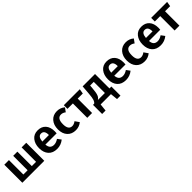

<svg xmlns="http://www.w3.org/2000/svg" viewBox="432 -2187 3990 3990"><g transform="rotate(-45 2427.5 -192.0)"><path d="M715 0H70V-530H206V-106H331V-530H454V-106H579V-530H715Z M1162 -311V-317Q1162 -449 1067 -449Q980 -449 969 -311ZM1303 -277Q1303 -267 1300 -222H969Q976 -150 1008 -120Q1040 -90 1095 -90Q1158 -90 1224 -136L1283 -56Q1194 16 1082 16Q957 16 890 -59Q823 -134 823 -262Q823 -386 887 -466Q951 -546 1064 -546Q1177 -546 1240 -475Q1303 -404 1303 -277Z M1629 -546Q1731 -546 1805 -482L1743 -397Q1694 -436 1639 -436Q1526 -436 1526 -262Q1526 -98 1638 -98Q1688 -98 1741 -138L1805 -46Q1729 16 1631 16Q1513 16 1444.5 -59Q1376 -134 1376 -261Q1376 -388 1445 -467Q1514 -546 1629 -546Z M2270 -423H2120V0H1978V-423H1819V-530H2288Z M2602 -433H2495L2489 -360Q2479 -237 2459.5 -185Q2440 -133 2396 -106H2602ZM2792 -106V162H2691L2674 0H2371L2354 162H2253V-106H2287Q2316 -126 2332 -171.5Q2348 -217 2358 -346L2372 -530H2736V-106Z M3186 -311V-317Q3186 -449 3091 -449Q3004 -449 2993 -311ZM3327 -277Q3327 -267 3324 -222H2993Q3000 -150 3032 -120Q3064 -90 3119 -90Q3182 -90 3248 -136L3307 -56Q3218 16 3106 16Q2981 16 2914 -59Q2847 -134 2847 -262Q2847 -386 2911 -466Q2975 -546 3088 -546Q3201 -546 3264 -475Q3327 -404 3327 -277Z M3653 -546Q3755 -546 3829 -482L3767 -397Q3718 -436 3663 -436Q3550 -436 3550 -262Q3550 -98 3662 -98Q3712 -98 3765 -138L3829 -46Q3753 16 3655 16Q3537 16 3468.5 -59Q3400 -134 3400 -261Q3400 -388 3469 -467Q3538 -546 3653 -546Z M4207 -311V-317Q4207 -449 4112 -449Q4025 -449 4014 -311ZM4348 -277Q4348 -267 4345 -222H4014Q4021 -150 4053 -120Q4085 -90 4140 -90Q4203 -90 4269 -136L4328 -56Q4239 16 4127 16Q4002 16 3935 -59Q3868 -134 3868 -262Q3868 -386 3932 -466Q3996 -546 4109 -546Q4222 -546 4285 -475Q4348 -404 4348 -277Z M4837 -423H4687V0H4545V-423H4386V-530H4855Z"/></g></svg>

Font: FiraSans
Style: Regular
Weight: 600
Designer: Carrois Corporate & Edenspiekermann AG
Foundry: Carrois Corporate GbR & Edenspiekermann AG
Version: Version 3.106;PS 003.106;hotconv 1.0.70;makeotf.lib2.5.58329